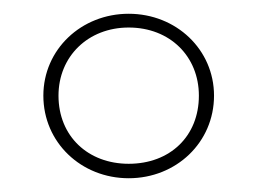

<svg xmlns="http://www.w3.org/2000/svg" viewBox="-20 -752 374 279"><path d="M167 -493C236 -493 291 -545 291 -613C291 -680 236 -732 167 -732C98 -732 43 -680 43 -613C43 -545 98 -493 167 -493ZM65 -613C65 -670 108 -712 167 -712C227 -712 269 -670 269 -613C269 -554 227 -514 167 -514C108 -514 65 -554 65 -613Z"/></svg>

Font: Aspekta 50
Style: Regular
Weight: 50
Designer: Ivo Dolenc
Version: Version 2.000